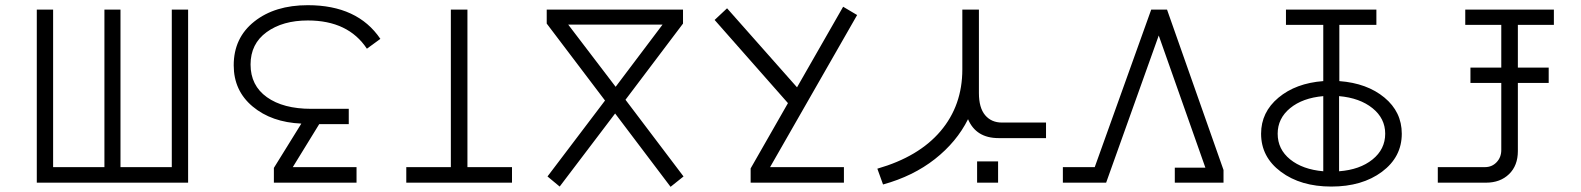

<svg xmlns="http://www.w3.org/2000/svg" viewBox="-20 -705 6101 741"><path d="M185 -60H383V-668H445V-60H643V-668H706V0H122V-668H185Z M1037 0V-57L1143 -228Q1028 -233 955 -294Q882 -355 882 -453Q882 -559 961.5 -622Q1041 -685 1168 -685Q1360 -685 1448 -555L1396 -517Q1324 -626 1168 -626Q1071 -626 1009 -581Q947 -536 947 -456Q947 -375 1010 -330Q1073 -285 1181 -285H1326V-226H1212L1110 -60H1356V0Z M1548 0V-60H1720V-668H1784V-60H1956V0Z M2568 16 2354 -267 2140 15 2093 -24 2315 -317 2090 -614V-668H2616V-614L2394 -320L2618 -24ZM2356 -370 2537 -610H2173Z M2877 0V-55L3021 -307L2738 -628L2786 -673L3056 -368L3234 -679L3288 -647L2952 -60H3237V0Z M3388 7 3366 -54Q3526 -100 3610 -199Q3694 -298 3694 -437V-668H3758V-346Q3758 -289 3782 -260.5Q3806 -232 3847 -232H4017V-172H3834Q3747 -172 3716 -245Q3672 -157 3588 -91Q3504 -25 3388 7ZM3751 0V-82H3832V0Z M4082 0V-60H4205L4423 -668H4484L4702 -49V0H4514V-58H4632L4452 -568L4249 0Z M4943 -609V-668H5292V-609H5149V-392Q5256 -384 5323 -328.5Q5390 -273 5390 -189Q5390 -99 5313.5 -42Q5237 15 5118 15Q5000 15 4923.5 -42Q4847 -99 4847 -189Q4847 -272 4914 -328Q4981 -384 5087 -392V-609ZM5326 -189Q5326 -248 5277 -287.5Q5228 -327 5148 -334V-44Q5228 -50 5277 -89.5Q5326 -129 5326 -189ZM4911 -189Q4911 -129 4959 -90Q5007 -51 5087 -44V-334Q5007 -327 4959 -287.5Q4911 -248 4911 -189Z M5635 -609V-668H5977V-609H5838V-444H5957V-385H5838V-122Q5838 -66 5804 -33Q5770 0 5715 0H5529V-60H5711Q5738 -60 5756 -79Q5774 -98 5774 -126V-385H5655V-444H5774V-609Z"/></svg>

Font: Zaghawa Beria
Style: Regular
Weight: 400
Designer: Anonymous
Foundry: Designed by a volunteer who chooses to remain anonymous, in cooperation with SIL International and the Mission Protestan
Version: Version 1.001